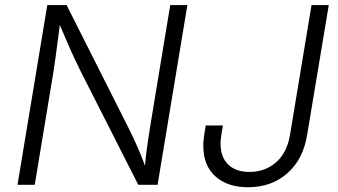

<svg xmlns="http://www.w3.org/2000/svg" viewBox="-20 -748 1366 777"><path d="M50.8 0 171.4 -727.5H249.5L498.5 -233.4Q507.8 -214.8 520.5 -188Q533.2 -161.1 546.9 -128.2Q560.5 -95.2 573.7 -58.1H564.9Q567.9 -94.7 572 -128.4Q576.2 -162.1 580.8 -191.9Q585.4 -221.7 589.4 -246.1L668.9 -727.5H738.3L617.7 0H539.6L306.2 -460Q293.5 -485.8 280 -514.4Q266.6 -543 251 -579.6Q235.4 -616.2 213.4 -667H224.6Q218.3 -619.1 213.4 -580.6Q208.5 -542 204.3 -512Q200.2 -481.9 196.8 -460.4L120.6 0ZM983.9 9.8Q900.9 9.8 851.8 -34.2Q802.7 -78.1 802.7 -158.2Q802.7 -165 803.2 -174.1Q803.7 -183.1 805.9 -198.5Q808.1 -213.9 812.5 -240.2H881.8Q877.9 -215.3 875.7 -201.4Q873.5 -187.5 873 -179.9Q872.6 -172.4 872.6 -166.5Q872.6 -111.8 903.6 -82Q934.6 -52.2 989.7 -52.2Q1052.7 -52.2 1097.2 -91.1Q1141.6 -129.9 1153.8 -203.1L1240.7 -727.5H1310.5L1223.1 -203.1Q1207 -103 1142.6 -46.6Q1078.1 9.8 983.9 9.8Z"/></svg>

Font: Inter Light
Style: Italic
Weight: 300
Italic angle: -9.3988°
Designer: Rasmus Andersson
Foundry: rsms
Version: Version 4.001;git-66647c0bb